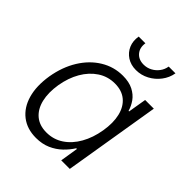

<svg xmlns="http://www.w3.org/2000/svg" viewBox="-210 -872 1008 1008"><g transform="rotate(45 294.0 -368.0)"><path d="M226.6 10.7Q160.2 10.7 115.2 -24.2Q70.3 -59.1 52.5 -121.6Q34.7 -184.1 47.9 -267.1Q62 -350.1 100.6 -412.4Q139.2 -474.6 195.8 -509Q252.4 -543.5 318.8 -543.5Q364.7 -543.5 395.8 -527.6Q426.8 -511.7 444.6 -486.6Q462.4 -461.4 470.2 -433.6H474.1L491.2 -535.6H555.7L467.3 0H403.8L419.9 -100.6H414.6Q397 -72.3 370.4 -46.6Q343.8 -21 307.9 -5.1Q272 10.7 226.6 10.7ZM245.1 -48.3Q297.4 -48.3 339.4 -76.2Q381.3 -104 409.4 -153.6Q437.5 -203.1 448.2 -267.6Q459 -332 447.3 -381.1Q435.5 -430.2 402.8 -457.5Q370.1 -484.9 317.9 -484.9Q265.6 -484.9 223.4 -457Q181.2 -429.2 152.8 -380.4Q124.5 -331.5 113.8 -267.6Q103.5 -203.6 115.2 -154.1Q127 -104.5 159.9 -76.4Q192.9 -48.3 245.1 -48.3ZM345.7 -612.3Q307.6 -612.3 279.5 -630.6Q251.5 -648.9 238.5 -679.2Q225.6 -709.5 231.9 -747.1H281.7Q275.9 -709.5 296.4 -685.3Q316.9 -661.1 354 -661.1Q378.9 -661.1 400.1 -672.4Q421.4 -683.6 436 -702.9Q450.7 -722.2 454.6 -747.1H504.9Q498.5 -709.5 475.3 -679Q452.1 -648.4 418.2 -630.4Q384.3 -612.3 345.7 -612.3Z"/></g></svg>

Font: Inter 20pt Light
Style: Italic
Weight: 300
Italic angle: -9.3988°
Version: Version 4.001;git-66647c0bb